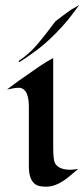

<svg xmlns="http://www.w3.org/2000/svg" viewBox="-20 -717 328 747"><path d="M284.7 -60.1Q270 -48.3 256.1 -36.1Q242.2 -23.9 227.1 -13.7Q191.9 9.3 159.7 9.3Q129.4 9.3 117.2 0Q92.3 -18.6 92.3 -68.4V-299.8Q92.3 -352.5 73.2 -368.2Q64.5 -375.5 54.2 -375.5Q43.9 -375.5 36.9 -374.3Q29.8 -373 22.5 -371.6Q15.1 -370.1 7.3 -368.7Q31.7 -387.7 53 -402.8Q74.2 -418 89.4 -428.2Q104.5 -438.5 131.3 -457.3Q158.2 -476.1 187 -491.2V-146.5Q187 -96.7 193.4 -83.5Q207 -56.6 253.9 -56.6Q266.6 -56.6 284.7 -60.1ZM53.2 -474.6V-480.5Q91.8 -505.9 120.1 -538.6Q154.3 -578.1 195.8 -634.3Q196.3 -635.3 223.6 -655.3Q251 -675.3 253.9 -677.5Q256.8 -679.7 263.2 -683.1Q269.5 -686.5 275.4 -689.9Q281.2 -693.4 288.1 -697.3Q274.9 -680.2 260.5 -660.4Q246.1 -640.6 222.7 -614.7Q171.4 -558.1 124.3 -522.9Q77.1 -487.8 53.2 -474.6Z"/></svg>

Font: Fondamento
Style: Regular
Weight: 400
Version: Version 1.000